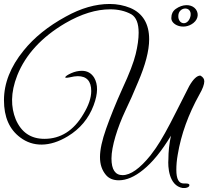

<svg xmlns="http://www.w3.org/2000/svg" viewBox="-23 -870 1050 968"><path d="M987 -489C970 -489 951 -471 931 -436L866 -308C824 -224 790 -163 763 -124L736 -87C682 -20 635 13 595 13C558 13 539 -15 539 -71C539 -131 569 -227 609 -312C630 -355 651 -403 673 -456C710 -542 729 -614 729 -672C729 -750 697 -803 634 -830C602 -843 567 -850 530 -850C459 -850 385 -829 308 -786C220 -738 149 -681 96 -615C30 -534 -3 -450 -3 -365C-3 -280 24 -218 79 -177C142 -129 227 -127 319 -183C380 -220 424 -272 449 -339C472 -400 471 -445 452 -478C438 -501 417 -513 390 -513C372 -513 354 -509 336 -501C318 -493 308 -486 306 -481C305 -477 312 -477 328 -480C345 -484 358 -486 369 -486C414 -486 437 -461 437 -411C437 -377 424 -338 397 -294C348 -211 282 -170 201 -170C132 -170 84 -203 56 -269C32 -329 29 -401 64 -490C106 -595 187 -683 306 -753C387 -800 462 -823 533 -823C572 -823 608 -815 639 -798C664 -783 676 -752 676 -705C676 -674 671 -638 661 -597C651 -556 629 -498 594 -423C560 -348 533 -280 512 -221C471 -104 471 -36 511 12C526 30 548 39 576 39C615 39 656 21 699 -14C745 -51 792 -108 839 -186C830 -145 826 -105 826 -67C823 -32 827 66 898 78H910C925 76 932 71 932 63C932 58 926 55 914 55H903C878 55 866 32 866 -14C866 -37 868 -62 873 -90C890 -193 927 -294 982 -393C999 -422 1007 -445 1007 -460C1007 -473 1000 -482 987 -489ZM938 -792C935 -771 921 -753 904 -753C887 -753 875 -769 876 -790C877 -837 944 -841 938 -792ZM952 -754C981 -777 979 -811 958 -830C937 -849 898 -850 863 -825C848 -814 841 -799 841 -782C836 -746 902 -715 952 -754Z"/></svg>

Font: VL Great Vibes
Style: Regular
Weight: 400
Designer: Robert E. Leuschke
Foundry: Robert E. Leuschke
Version: Version 1.001